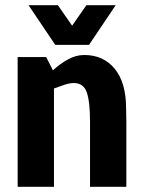

<svg xmlns="http://www.w3.org/2000/svg" viewBox="-20 -720 555 740"><path d="M467 0H327V-250Q327 -328 314.5 -364Q302 -400 264 -400Q249 -400 229 -393.5Q209 -387 188 -379V0H48V-500H158L184 -449Q210 -473 241 -490.5Q272 -508 304 -508H305Q379 -508 422.5 -454.5Q466 -401 466 -302L467 -250ZM426 -700 323 -547H193L90 -700H203L258 -621L313 -700Z"/></svg>

Font: Epunda Sans
Style: Bold
Weight: 700
Designer: Simon Atzbach
Foundry: typofactur
Version: Version 2.204; ttfautohint (v1.8.4.7-5d5b)